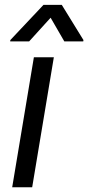

<svg xmlns="http://www.w3.org/2000/svg" viewBox="-20 -786 370 806"><path d="M31.2 0 122.2 -545.5H206L115.1 0ZM23.4 -617.9 162.6 -765.6H239.3L330.3 -617.9L329.5 -612.2H250L192.5 -711.6L102.3 -612.2H22.7Z"/></svg>

Font: Inter P
Style: Italic
Weight: 400
Italic angle: -9.40001°
Designer: Rasmus Andersson
Foundry: rsms
Version: Version 3.018;git-588b23468